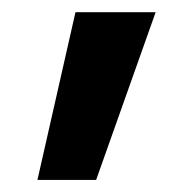

<svg xmlns="http://www.w3.org/2000/svg" viewBox="-20 -714 320 318"><path d="M42 -416 105 -693.8H237.8L139.2 -416Z"/></svg>

Font: Fira Sans Compressed
Style: Bold
Weight: 700
Width: 1
Designer: Carrois Corporate & Edenspiekermann AG
Foundry: Carrois Corporate GbR & Edenspiekermann AG
Version: Version 4.203;PS 004.203;hotconv 1.0.88;makeotf.lib2.5.64775